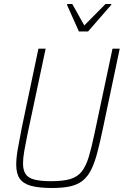

<svg xmlns="http://www.w3.org/2000/svg" viewBox="-20 -931 618 959"><path d="M241 8Q174 8 134.5 -3Q95 -14 78 -39.5Q61 -65 61 -109Q61 -142 69 -187.5Q77 -233 89 -294L172 -688H208L118 -264Q108 -215 101.5 -178.5Q95 -142 95 -115Q95 -81 108 -61.5Q121 -42 152 -34Q183 -26 236 -26Q295 -26 330.5 -36.5Q366 -47 387.5 -73.5Q409 -100 423 -146Q437 -192 452 -264L542 -688H578L495 -294Q480 -222 466.5 -170.5Q453 -119 436 -84.5Q419 -50 394 -29.5Q369 -9 332 -0.5Q295 8 241 8ZM374 -774 315 -906 316 -911H341L401 -804L507 -911H536L535 -906L420 -774Z"/></svg>

Font: Saira SemiCondensed Thin
Style: Italic
Weight: 250
Width: 4
Italic angle: -12°
Designer: Hector Gatti with collaboration of the Omnibus-Type team
Foundry: Omnibus-Type
Version: Version 1.101